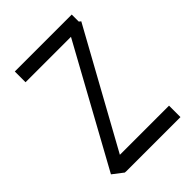

<svg xmlns="http://www.w3.org/2000/svg" viewBox="-231 -929 1048 1048"><g transform="rotate(-45 293.0 -405.0)"><path d="M158.2 -85.9H537.6V2.4H113.3V-0.5L110.4 2.9L48.3 -44.9L424.8 -730H74.2V-813H513.7V-758.8L524.4 -750Z"/></g></svg>

Font: Gap Sans
Style: Regular
Weight: 400
Designer: Alexandre Liziard and Étienne Ozeray
Foundry: Interstices.io
Version: Version 1.6.1 - December 3. 2014